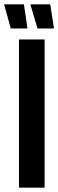

<svg xmlns="http://www.w3.org/2000/svg" viewBox="-55 -871 270 891"><path d="M33 0V-688H152V0ZM195 -739H119L87 -847V-851H178L195 -743ZM72 -739H-5L-35 -847V-851H56L72 -743Z"/></svg>

Font: Saira UltraCondensed ExtraBold
Style: Regular
Weight: 800
Width: 1
Designer: Hector Gatti with collaboration of the Omnibus-Type team
Foundry: Omnibus-Type
Version: Version 1.101